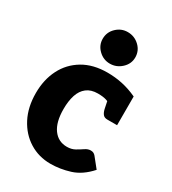

<svg xmlns="http://www.w3.org/2000/svg" viewBox="-185 -850 855 955"><g transform="rotate(30 242.5 -372.0)"><path d="M257 8Q190 8 136 -25.5Q82 -59 50.5 -119.5Q19 -180 19 -261Q19 -338 49.5 -398Q80 -458 138 -492.5Q196 -527 278 -527Q322 -527 364 -518Q406 -509 449 -489V-402L376 -385Q356 -401 337 -407Q318 -413 288 -413Q249 -413 224.5 -394Q200 -375 189 -341Q178 -307 178 -261Q178 -186 207 -146Q236 -106 286 -106Q312 -106 331.5 -117Q351 -128 367 -139Q383 -150 399 -150Q409 -150 415.5 -146.5Q422 -143 427 -137L472 -81Q424 -27 368 -9.5Q312 8 257 8ZM341 -431 449 -402V-324H393Q376 -324 367.5 -334.5Q359 -345 355 -363ZM264 -571Q227 -571 199.5 -597.5Q172 -624 172 -661Q172 -699 199.5 -725.5Q227 -752 264 -752Q303 -752 331 -725.5Q359 -699 359 -661Q359 -624 330.5 -597.5Q302 -571 264 -571Z"/></g></svg>

Font: Aleo Black
Style: Regular
Weight: 900
Designer: Alessio Laiso
Foundry: Alessio Laiso
Version: Version 2.001;gftools[0.9.29]